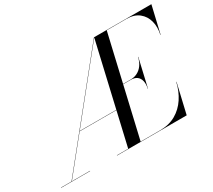

<svg xmlns="http://www.w3.org/2000/svg" viewBox="-165 -1007 1399 1264"><g transform="rotate(-30 534.5 -375.0)"><path d="M53.5 0 657.5 -750H660L56 0ZM-25 0V-2H195.5V0ZM265.5 -261V-263H554.5V-261ZM400 0V-2H728.5Q797 -2 848 -31.2Q899 -60.5 932.2 -111Q965.5 -161.5 980 -225H982L929.5 0ZM485.5 0 659 -750H754L580 0ZM795 -278.5Q802.5 -312 796.8 -336.2Q791 -360.5 773.8 -373.5Q756.5 -386.5 728 -386.5H657V-388.5H728Q756.5 -388.5 780 -400.8Q803.5 -413 820.2 -436.2Q837 -459.5 844 -493H846L796.5 -278.5ZM1044 -545Q1056.5 -598.5 1044.5 -644.8Q1032.5 -691 996.8 -719.5Q961 -748 902.5 -748H678.5V-750H1094L1046 -545Z"/></g></svg>

Font: Bodoni Moda 96pt
Style: Italic
Weight: 400
Italic angle: -13°
Version: Version 2.004